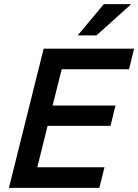

<svg xmlns="http://www.w3.org/2000/svg" viewBox="-20 -911 670 931"><path d="M461.7 0H23.3L191.7 -675H630L605.8 -575H279.2L235 -399.2H540L515.8 -300.8H210.8L160.8 -100H486.7ZM358.3 -739.2 359.2 -742.5 483.3 -890.8H613.3L612.5 -887.5L447.5 -739.2Z"/></svg>

Font: Funnel Sans Medium
Style: Italic
Weight: 500
Italic angle: -14.036°
Version: Version 1.000; Beta; Release 5; Build 24; ttfautohint (v1.8.